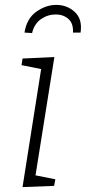

<svg xmlns="http://www.w3.org/2000/svg" viewBox="-20 -761 351 784"><path d="M72 3 148 -479 68 -495 72 -522 202 -528 125 -45 206 -29 201 -2ZM210 -741Q254 -741 285.5 -712Q317 -683 309 -628H278Q280 -666 259 -684Q238 -702 208 -702Q175 -702 147.5 -683Q120 -664 111 -626L80 -628Q89 -685 128 -713Q167 -741 210 -741Z"/></svg>

Font: Bitter Light
Style: Italic
Weight: 300
Italic angle: -9°
Designer: Sol Matas, and Bitter project Authors
Foundry: Sol Matas
Version: Version 2.001